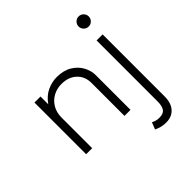

<svg xmlns="http://www.w3.org/2000/svg" viewBox="-229 -855 1261 1261"><g transform="rotate(-45 401.5 -225.0)"><path d="M85 0V-480H141V-408Q174 -454.5 217.5 -474.8Q261 -495 306 -495Q369.5 -495 412 -469Q454.5 -443 475.8 -403.2Q497 -363.5 497 -323V0H441V-306Q441 -366 401.5 -403.5Q362 -441 296 -441Q253 -441 217.8 -421.5Q182.5 -402 161.8 -366.8Q141 -331.5 141 -285V0ZM604 225Q578 225 556.5 218.8Q535 212.5 520 205L539 157Q551 163 563.5 167Q576 171 596 171Q633.5 171 647.8 149.5Q662 128 662 87V-480H718V97Q718 137.5 704.2 166Q690.5 194.5 665 209.8Q639.5 225 604 225ZM690 -581Q670.5 -581 656.8 -594.8Q643 -608.5 643 -628Q643 -647.5 656.8 -661.2Q670.5 -675 690 -675Q709.5 -675 723.2 -661.2Q737 -647.5 737 -628Q737 -608.5 723.2 -594.8Q709.5 -581 690 -581Z"/></g></svg>

Font: Geologica Roman Thin
Style: Regular
Weight: 250
Designer: Sindre Bremnes, Frode Helland
Foundry: Monokrom Skriftforlag AS
Version: Version 1.010;gftools[0.9.28]